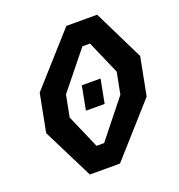

<svg xmlns="http://www.w3.org/2000/svg" viewBox="-132 -840 884 949"><g transform="rotate(-20 310.0 -365.0)"><path d="M269 -303H367.5L391.5 -428H293ZM46.5 -266 179.5 0H338L575 -266L613.5 -465.5L483.5 -730H321.5L85 -465.5ZM182 -299 204 -412.5 361.5 -608H401.5L478 -432.5L456 -319L299 -122H259Z"/></g></svg>

Font: Monaspace Krypton SemiBold
Style: Italic
Weight: 600
Italic angle: -11°
Designer: Riley Cran & the Lettermatic Team
Foundry: Lettermatic
Version: Version 1.101 (Monaspace Krypton)